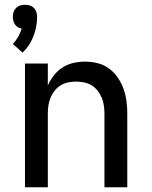

<svg xmlns="http://www.w3.org/2000/svg" viewBox="-20 -787 640 807"><path d="M85 0V-520H181V-428Q191 -450 206.5 -470Q222 -490 243 -503.5Q264 -517 288.5 -522.5Q313 -528 337 -528Q364 -528 390 -521.5Q416 -515 437.5 -499.5Q459 -484 474.5 -461.5Q490 -439 499 -414Q508 -389 511.5 -363Q515 -337 515 -310V0H419V-310Q419 -327 416.5 -344Q414 -361 407.5 -376.5Q401 -392 390.5 -405.5Q380 -419 365.5 -428Q351 -437 334 -440.5Q317 -444 300 -444Q283 -444 266 -440.5Q249 -437 234.5 -428Q220 -419 209.5 -405.5Q199 -392 192.5 -376.5Q186 -361 183.5 -344Q181 -327 181 -310V0ZM75 -566 34 -602Q47 -616 56.5 -632.5Q66 -649 71 -667Q63 -668 55.5 -672.5Q48 -677 43 -684Q38 -691 36 -699.5Q34 -708 34 -716Q34 -726 37 -736Q40 -746 47.5 -753.5Q55 -761 65 -764Q75 -767 85 -767Q95 -767 105 -764Q115 -761 122.5 -753.5Q130 -746 133 -736Q136 -726 136 -716Q136 -695 132 -674.5Q128 -654 120.5 -634.5Q113 -615 101.5 -597.5Q90 -580 75 -566Z"/></svg>

Font: Iosevka Aile Medium
Style: Regular
Weight: 500
Designer: Belleve Invis
Foundry: Belleve Invis
Version: Version 27.3.5; ttfautohint (v1.8.4)